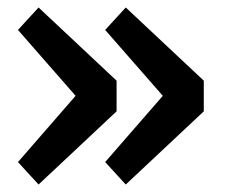

<svg xmlns="http://www.w3.org/2000/svg" viewBox="-20 -550 610 513"><path d="M524.5 -334.5V-252.5L316 -57L261 -117L415 -294L261 -470L316 -530ZM291.5 -334.5V-252.5L83 -57L28 -117L182 -294L28 -470L83 -530Z"/></svg>

Font: League Mono Narrow SemiBold
Style: Regular
Weight: 600
Width: 3
Designer: Tyler Finck
Foundry: The League of Moveable Type / Tyler Finck
Version: Version 2.210